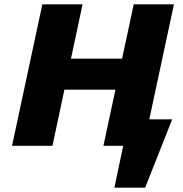

<svg xmlns="http://www.w3.org/2000/svg" viewBox="-20 -678 850 893"><path d="M619 0V-123H781L701 0ZM512 195 579 -123H781L655 195ZM461 0 602 -658H789L648 0ZM36 0 177 -658H364L224 0ZM145 -261 176 -405H648L617 -261Z"/></svg>

Font: Ysabeau Black
Style: Italic
Weight: 900
Italic angle: -12°
Version: Version 2.000;gftools[0.9.27.dev2+g8671c4b]